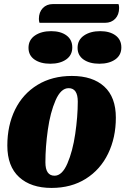

<svg xmlns="http://www.w3.org/2000/svg" viewBox="-20 -903 616 943"><path d="M549 -325Q549 -227 511 -148.5Q473 -70 401.5 -25Q330 20 233 20Q132 20 74 -33Q16 -86 16 -188Q16 -287 54 -364.5Q92 -442 164 -486Q236 -530 333 -530Q435 -530 492 -478Q549 -426 549 -325ZM203 -106Q203 -40 248 -40Q285 -40 311 -100Q337 -160 349.5 -245.5Q362 -331 362 -404Q362 -470 317 -470Q279 -470 253 -410.5Q227 -351 215 -266Q203 -181 203 -106ZM565 -864Q565 -831 546 -811Q527 -791 496 -791H174Q171 -799 171 -810Q171 -843 190 -863Q209 -883 240 -883H562Q565 -876 565 -864ZM335 -670Q335 -632 305 -611Q275 -590 227 -590Q179 -590 149.5 -610.5Q120 -631 120 -668Q120 -707 151.5 -728.5Q183 -750 231 -750Q278 -750 306.5 -729Q335 -708 335 -670ZM576 -670Q576 -632 546 -611Q516 -590 468 -590Q420 -590 390.5 -610.5Q361 -631 361 -668Q361 -707 392.5 -728.5Q424 -750 472 -750Q519 -750 547.5 -729Q576 -708 576 -670Z"/></svg>

Font: Sansita ExtraBold Italic
Style: Regular
Weight: 800
Italic angle: -11°
Designer: Pablo Cosgaya
Foundry: Omnibus-Type
Version: Version 1.006